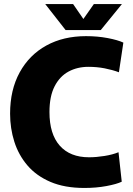

<svg xmlns="http://www.w3.org/2000/svg" viewBox="-20 -919 657 951"><path d="M398 12Q300 12 230 -18Q160 -48 116 -99.5Q72 -151 51 -217Q30 -283 30 -356Q30 -474 77.5 -560.5Q125 -647 209.5 -693.5Q294 -740 406 -740Q463 -740 513 -730.5Q563 -721 591 -708L569 -561Q537 -573 498.5 -580.5Q460 -588 418 -588Q363 -588 319.5 -564.5Q276 -541 250.5 -491.5Q225 -442 225 -364Q225 -255 276 -197.5Q327 -140 421 -140Q457 -140 497.5 -146.5Q538 -153 567 -165L583 -19Q558 -7 507.5 2.5Q457 12 398 12ZM305 -770 204 -899H342L393 -825L445 -899H584L479 -770Z"/></svg>

Font: Murecho ExtraBold
Style: Regular
Weight: 800
Designer: Neil Summerour
Foundry: Positype
Version: Version 1.010; ttfautohint (v1.8.3)